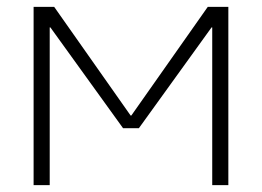

<svg xmlns="http://www.w3.org/2000/svg" viewBox="-20 -540 764 560"><path d="M597 -460 385 -166H339L127 -460H125V0H78V-520H138L361 -203H363L586 -520H646V0H599V-460Z"/></svg>

Font: Mplus 1p Light
Style: Regular
Weight: 300
Version: Version 1.061